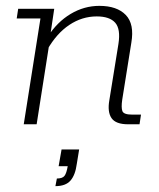

<svg xmlns="http://www.w3.org/2000/svg" viewBox="-20 -424 544 655"><path d="M61 0 118 -361H37L42 -394H165L150 -293L143 -299Q175 -349 221 -376.5Q267 -404 319 -404Q379 -404 409 -373Q439 -342 428 -278L397 -84Q393 -57 397.5 -45Q402 -33 431 -33H461L456 0H417Q375 0 360.5 -21Q346 -42 353 -82L384 -274Q392 -325 373 -346.5Q354 -368 310 -368Q260 -368 216.5 -339Q173 -310 141 -254L151 -293L105 0ZM169 211 174 185Q193 185 200 176Q207 167 211 143H180L190 86H250L242 135Q237 173 220.5 192Q204 211 169 211Z"/></svg>

Font: Rokkitt SemiBold ExtraLight
Style: Italic
Weight: 250
Italic angle: -9°
Version: Version 3.103